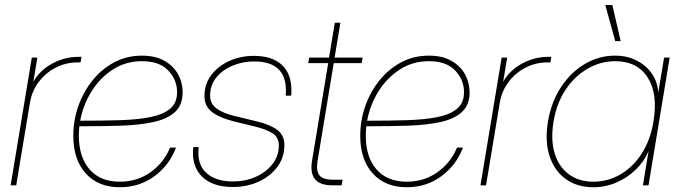

<svg xmlns="http://www.w3.org/2000/svg" viewBox="-20 -748 2746 775"><path d="M22.9 0 108.4 -515.6H130.9L114.7 -419.4H115.2Q142.1 -465.3 191.7 -491.9Q241.2 -518.6 297.4 -518.6H309.1L305.2 -496.1H293.5Q245.6 -496.1 204.6 -474.9Q163.6 -453.6 136 -416.7Q108.4 -379.9 100.6 -332L45.4 0Z M463.4 7.8Q376.5 7.8 326.2 -47.9Q275.9 -103.5 275.9 -200.2Q275.9 -261.2 295.9 -318.8Q315.9 -376.5 352.8 -422.6Q389.6 -468.8 440.4 -496.1Q491.2 -523.4 552.7 -523.4Q607.4 -523.4 644 -502.4Q680.7 -481.4 699 -447.8Q717.3 -414.1 717.3 -375.5Q717.3 -324.2 686.3 -295.9Q655.3 -267.6 599.6 -255.4Q543.9 -243.2 468.8 -240.7Q393.6 -238.3 305.7 -238.3Q302.7 -238.3 300.3 -238.3Q298.3 -219.2 298.3 -200.2Q298.3 -113.8 341.6 -64.2Q384.8 -14.6 463.4 -14.6Q533.7 -14.6 587.4 -52.7Q641.1 -90.8 666.5 -152.3H690.4Q665 -83 604.5 -37.6Q543.9 7.8 463.4 7.8ZM303.7 -260.7Q392.6 -260.7 464.6 -262.9Q536.6 -265.1 588.1 -275.6Q639.6 -286.1 667.2 -309.6Q694.8 -333 694.8 -375.5Q694.8 -425.3 659.4 -463.1Q624 -501 552.7 -501Q487.8 -501 435.8 -467.5Q383.8 -434.1 349.6 -379.4Q315.4 -324.7 303.7 -260.7Z M920.4 6.8Q842.3 6.8 800.5 -30.5Q758.8 -67.9 758.8 -129.9Q758.8 -142.1 760.3 -154.3H782.2Q773.9 -86.4 811.8 -51Q849.6 -15.6 920.4 -15.6Q970.7 -15.6 1012.7 -34.4Q1054.7 -53.2 1080.1 -85.9Q1105.5 -118.7 1105.5 -160.6Q1105.5 -193.8 1080.3 -210Q1055.2 -226.1 1008.8 -237.3L922.9 -258.3Q866.2 -272.5 835.7 -295.9Q805.2 -319.3 805.2 -360.4Q805.2 -408.7 832.8 -445.1Q860.4 -481.4 905.8 -502Q951.2 -522.5 1004.9 -522.5Q1078.1 -522.5 1117.2 -486.6Q1156.2 -450.7 1156.2 -384.3Q1156.2 -378.9 1156.2 -373.3Q1156.2 -367.7 1155.3 -361.8H1133.3Q1145 -500 1005.9 -500Q960 -500 919.2 -483.2Q878.4 -466.3 853.3 -435.3Q828.1 -404.3 828.1 -362.3Q828.1 -329.1 854 -310.1Q879.9 -291 928.7 -279.3L1015.6 -258.3Q1069.3 -245.6 1098.6 -224.1Q1127.9 -202.6 1127.9 -162.1Q1127.9 -112.3 1099.4 -74.2Q1070.8 -36.1 1023.7 -14.6Q976.6 6.8 920.4 6.8Z M1443.8 -515.6 1439.9 -493.2H1327.1L1261.7 -97.7Q1255.4 -57.1 1269.8 -39.8Q1284.2 -22.5 1324.7 -22.5H1362.8L1358.9 0H1320.8Q1223.6 0 1239.3 -97.7L1304.7 -493.2H1224.1L1228 -515.6H1308.1L1331.5 -656.2H1354L1330.6 -515.6Z M1621.6 7.8Q1534.7 7.8 1484.4 -47.9Q1434.1 -103.5 1434.1 -200.2Q1434.1 -261.2 1454.1 -318.8Q1474.1 -376.5 1511 -422.6Q1547.9 -468.8 1598.6 -496.1Q1649.4 -523.4 1710.9 -523.4Q1765.6 -523.4 1802.2 -502.4Q1838.9 -481.4 1857.2 -447.8Q1875.5 -414.1 1875.5 -375.5Q1875.5 -324.2 1844.5 -295.9Q1813.5 -267.6 1757.8 -255.4Q1702.1 -243.2 1627 -240.7Q1551.8 -238.3 1463.9 -238.3Q1460.9 -238.3 1458.5 -238.3Q1456.5 -219.2 1456.5 -200.2Q1456.5 -113.8 1499.8 -64.2Q1543 -14.6 1621.6 -14.6Q1691.9 -14.6 1745.6 -52.7Q1799.3 -90.8 1824.7 -152.3H1848.6Q1823.2 -83 1762.7 -37.6Q1702.1 7.8 1621.6 7.8ZM1461.9 -260.7Q1550.8 -260.7 1622.8 -262.9Q1694.8 -265.1 1746.3 -275.6Q1797.9 -286.1 1825.4 -309.6Q1853 -333 1853 -375.5Q1853 -425.3 1817.6 -463.1Q1782.2 -501 1710.9 -501Q1646 -501 1594 -467.5Q1542 -434.1 1507.8 -379.4Q1473.6 -324.7 1461.9 -260.7Z M1919.4 0 2004.9 -515.6H2027.3L2011.2 -419.4H2011.7Q2038.6 -465.3 2088.1 -491.9Q2137.7 -518.6 2193.8 -518.6H2205.6L2201.7 -496.1H2189.9Q2142.1 -496.1 2101.1 -474.9Q2060.1 -453.6 2032.5 -416.7Q2004.9 -379.9 1997.1 -332L1941.9 0Z M2374.5 7.8Q2310.1 7.8 2264.2 -24.9Q2218.3 -57.6 2198.5 -117.4Q2178.7 -177.2 2191.9 -257.8Q2205.6 -337.9 2245.4 -397.7Q2285.2 -457.5 2341.8 -490.5Q2398.4 -523.4 2462.4 -523.4Q2511.7 -523.4 2550 -503.7Q2588.4 -483.9 2611.3 -450.7Q2634.3 -417.5 2636.7 -376H2637.2L2660.6 -515.6H2683.1L2597.7 0H2575.2L2597.7 -136.7H2597.2Q2580.1 -96.2 2546.1 -63.2Q2512.2 -30.3 2468 -11.2Q2423.8 7.8 2374.5 7.8ZM2374.5 -14.6Q2434.1 -14.6 2484.9 -44.4Q2535.6 -74.2 2570.6 -128.7Q2605.5 -183.1 2617.7 -257.8Q2636.2 -370.1 2594.2 -435.5Q2552.2 -501 2462.9 -501Q2405.3 -501 2353 -471.4Q2300.8 -441.9 2263.9 -387.2Q2227.1 -332.5 2214.4 -257.8Q2202.1 -183.1 2219 -128.7Q2235.8 -74.2 2276.4 -44.4Q2316.9 -14.6 2374.5 -14.6ZM2463.4 -582 2423.3 -727.5H2451.7L2485.4 -582Z"/></svg>

Font: Inter Display Thin
Style: Italic
Weight: 100
Italic angle: -9.39999°
Designer: Rasmus Andersson
Foundry: rsms
Version: Version 4.000;git-a52131595